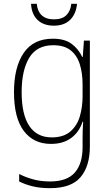

<svg xmlns="http://www.w3.org/2000/svg" viewBox="-20 -741 571 1002"><path d="M256 -539Q318 -539 354 -512Q390 -485 409 -444H412L418 -529H449V24Q449 126 400.5 183.5Q352 241 241 241Q190 241 151 231.5Q112 222 80 206V167Q113 184 153 195Q193 206 241 206Q330 206 370.5 159.5Q411 113 411 27V-12Q411 -36 411.5 -58Q412 -80 414 -106H411Q393 -51 351 -20.5Q309 10 246 10Q155 10 104 -58Q53 -126 53 -260Q53 -390 103.5 -464.5Q154 -539 256 -539ZM258 -505Q172 -505 132.5 -439.5Q93 -374 93 -260Q93 -143 133 -83.5Q173 -24 250 -24Q312 -24 347.5 -55Q383 -86 397 -135Q411 -184 411 -239V-299Q411 -359 396.5 -405.5Q382 -452 348.5 -478.5Q315 -505 258 -505ZM382 -721Q377 -668 346 -637.5Q315 -607 261 -607Q208 -607 176.5 -636.5Q145 -666 142 -721H172Q175 -683 197.5 -661.5Q220 -640 262 -640Q304 -640 326 -661.5Q348 -683 352 -721Z"/></svg>

Font: Noto Sans Gujarati UI SemiCondensed ExtraLight
Style: Regular
Weight: 200
Width: 4
Designer: Jelle Bosma - Monotype Design Team, Universal Thirst
Foundry: Monotype Imaging Inc.
Version: Version 2.106; ttfautohint (v1.8.4.7-5d5b)